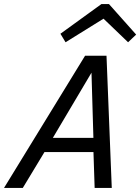

<svg xmlns="http://www.w3.org/2000/svg" viewBox="-46 -931 695 951"><path d="M126 -177.8 167.7 -248H434L443.5 -177.8ZM66.8 0H-26.2L375.4 -655H437.3L426.8 -604.1L194.2 -211.8H194.8ZM507.6 0H422.8L415.8 -211.6L417.7 -211.9L406.1 -606.2L419.2 -655H481.5ZM253.3 -763.8 456.1 -910.7H483.7L481 -847.3L278.7 -721.7ZM628.4 -759.7 588.4 -721.7 457.5 -847.3 466.3 -910.7H493.9Z"/></svg>

Font: Intel One Mono Light
Style: Italic
Weight: 300
Italic angle: -16°
Monospace: yes
Designer: Fred Shallcrass
Foundry: Frere-Jones Type LLC
Version: Version 1.004